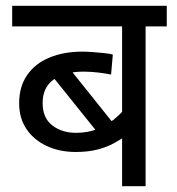

<svg xmlns="http://www.w3.org/2000/svg" viewBox="-20 -642 611 662"><path d="M555 -551H482V0H401V-201L416 -175Q398 -162 373.5 -148.5Q349 -135 316.5 -126.5Q284 -118 241 -118Q185 -118 140.5 -139Q96 -160 71 -197.5Q46 -235 46 -286Q46 -343 73.5 -383Q101 -423 150.5 -443.5Q200 -464 265 -464Q279 -464 299 -462.5Q319 -461 338.5 -459Q358 -457 369 -454L363 -385Q343 -389 318 -392Q293 -395 268 -395Q202 -395 164.5 -367.5Q127 -340 127 -287Q127 -235 160.5 -209.5Q194 -184 242 -184Q283 -184 315.5 -197Q348 -210 372.5 -230Q397 -250 414 -271L401 -220V-551H22V-622H555ZM205 -424 377 -209 331 -167 143 -401Z"/></svg>

Font: hingu115
Style: Book
Weight: 400
Designer: Jelle Bosma - Monotype Design Team
Foundry: Monotype Imaging Inc.
Version: Version 2.003